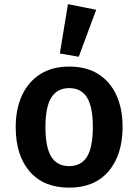

<svg xmlns="http://www.w3.org/2000/svg" viewBox="-20 -874 655 910"><path d="M308.2 -558.5Q389.2 -558.5 445.6 -523.1Q502.1 -487.7 531.5 -423.3Q561 -359 561 -272.8Q561 -140.5 494.9 -62.6Q428.7 15.4 307.7 15.4Q186.7 15.4 120.5 -61.3Q54.4 -137.9 54.4 -271.8Q54.4 -356.9 84.1 -421.5Q113.8 -486.2 170.5 -522.3Q227.2 -558.5 308.2 -558.5ZM308.2 -456.4Q251.3 -456.4 223.3 -411.8Q195.4 -367.2 195.4 -271.8Q195.4 -175.4 223.1 -131Q250.8 -86.7 307.7 -86.7Q364.6 -86.7 392.3 -131Q420 -175.4 420 -272.8Q420 -367.7 392.3 -412.1Q364.6 -456.4 308.2 -456.4ZM302.1 -854.4 435.9 -827.7 353.3 -605.1 263.6 -620.5Z"/></svg>

Font: Fira Code SemiBold
Style: Regular
Weight: 600
Designer: Carrois Corporate, Edenspiekermann AG, Nikita Prokopov
Foundry: Carrois Corporate, Edenspiekermann AG, Nikita Prokopov
Version: Version 6.002